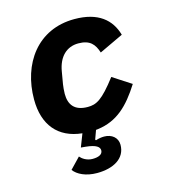

<svg xmlns="http://www.w3.org/2000/svg" viewBox="-110 -618 820 919"><g transform="rotate(-15 300.0 -158.0)"><path d="M343 -528.1C159.1 -528.1 57.2 -382.1 57.2 -206C57.2 -79.9 121.1 -2.1 239 9.9L214.1 73.9L236.9 76C289.1 81 305 95.2 305 111.9C305 132.1 284.1 141 255 141C225.1 141 203.8 125 193.9 112.9L143.1 165.8C161.9 191.1 202.1 212 258.2 212C339.1 212 400.9 177.9 400.9 110.1C400.9 73.9 372.2 51.8 334.9 51.8C322.1 51.8 307.9 54 293 58.9L290.1 55L306.1 11C308.9 11 312.9 9.9 316.1 9.9C413 -2.8 473 -61.1 533 -155.9L442.1 -214.8C369 -119 339.1 -105.1 296.9 -105.1C230.8 -105.1 206 -141 206 -193.9C206 -209.9 208.1 -229 209.9 -241.1L220.2 -301.1C231.9 -372.2 273.1 -410.9 331 -410.9C388.8 -410.9 410.2 -383.9 424 -340.9L543 -397C521 -475.1 460.9 -528.1 343 -528.1Z"/></g></svg>

Font: Margiela Mono Italic Bold It
Style: Regular
Weight: 700
Designer: Mike Abbink, Paul van der Laan, Pieter van Rosmalen
Foundry: Bold Monday
Version: Version 2.003 2021